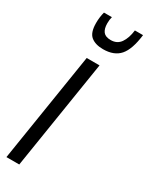

<svg xmlns="http://www.w3.org/2000/svg" viewBox="-201 -779 636 817"><g transform="rotate(30 117.0 -370.0)"><path d="M58 0H-5L80 -536H143ZM121 -603Q83 -603 61.5 -620.5Q40 -638 40 -685Q40 -714 47 -740H86Q82 -726 82 -708Q82 -681 93 -667Q104 -653 130 -653Q161 -653 177.5 -676.5Q194 -700 199 -740H239Q230 -666 202.5 -634.5Q175 -603 121 -603Z"/></g></svg>

Font: Georama ExtraCondensed
Style: Italic
Weight: 400
Width: 2
Italic angle: -9°
Designer: Jean-Baptiste Levee
Foundry: Production Type
Version: Version 1.000